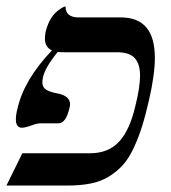

<svg xmlns="http://www.w3.org/2000/svg" viewBox="-37 -575 531 595"><path d="M382.8 -248Q397 -304.7 397 -340.8Q397 -376 380.9 -394.5Q364.7 -413.1 325.2 -413.1H160.2Q147.9 -413.1 142.1 -414.1Q104 -368.2 96.2 -335.9Q94.2 -324.2 94.2 -319.8Q94.2 -305.7 104.5 -298.1Q114.7 -290.5 142.1 -285.2Q180.2 -277.8 180.2 -251Q180.2 -248 178.2 -240.2Q167.5 -192.9 144 -192.9H87.9Q78.1 -192.9 59.6 -186Q41 -179.2 30.8 -179.2Q12.2 -179.2 12.2 -205.1Q12.2 -220.2 17.1 -237.8Q36.6 -327.1 124 -418.9Q102.1 -428.7 102.1 -456.1Q102.1 -461.4 104 -475.1Q108.9 -495.1 116.9 -510.5Q125 -525.9 133.3 -533.9Q141.6 -542 149.2 -547.1Q156.7 -552.2 161.1 -553.7L166 -555.2Q166 -521 207 -521H337.9Q442.9 -521 442.9 -396Q442.9 -343.3 424.8 -265.1Q413.6 -215.8 402.8 -182.1Q392.1 -147.9 377.2 -116.2Q362.3 -84.5 344.5 -64.5Q326.7 -44.4 302 -28.8Q277.3 -13.2 245.4 -6.6Q213.4 0 171.9 0H-17.1L32.2 -100.1H242.2Q299.3 -100.1 332.5 -136.5Q365.7 -172.9 382.8 -248Z"/></svg>

Font: Linux Libertine G
Style: Italic
Weight: 400
Italic angle: -12°
Designer: Philipp H. Poll
Foundry: Philipp H. Poll
Version: Version 5.1.3